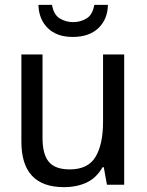

<svg xmlns="http://www.w3.org/2000/svg" viewBox="-20 -760 603 790"><path d="M243 10Q68 10 68 -177V-536H155V-192Q155 -125 181 -94Q207 -63 267 -63Q342 -63 373 -114.5Q404 -166 404 -259V-536H491V0H420L407 -72H402Q377 -28 336.5 -9Q296 10 243 10ZM279 -608Q214 -608 177 -644Q140 -680 138 -740H194Q201 -699 226 -684Q251 -669 281 -669Q311 -669 336 -684Q361 -699 368 -740H424Q423 -681 385 -644.5Q347 -608 279 -608Z"/></svg>

Font: Noto Sans Mono SemiCondensed
Style: Regular
Weight: 400
Width: 4
Designer: Monotype Design Team
Foundry: Monotype Imaging Inc.
Version: Version 2.014